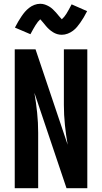

<svg xmlns="http://www.w3.org/2000/svg" viewBox="-20 -996 540 1016"><path d="M58 0V-735H168L338 -230Q329 -282 323.5 -335Q318 -388 318 -441V-735H442V0H332L162 -505Q171 -453 176.5 -400Q182 -347 182 -294V0ZM307 -812Q294 -812 282.5 -815.5Q271 -819 260.5 -825.5Q250 -832 240.5 -840.5Q231 -849 223.5 -858Q216 -867 207 -878Q198 -889 193 -894Q180 -882 168.5 -863.5Q157 -845 141 -815L59 -850Q68 -868 77 -883Q86 -898 94.5 -910.5Q103 -923 112 -933.5Q121 -944 133.5 -954Q146 -964 161.5 -970Q177 -976 193 -976Q206 -976 217.5 -972Q229 -968 239.5 -962Q250 -956 259.5 -947Q269 -938 276.5 -929.5Q284 -921 292 -911Q300 -901 307 -894Q320 -905 331.5 -923.5Q343 -942 359 -973L441 -937Q432 -919 423 -904Q414 -889 405.5 -877Q397 -865 388 -854Q379 -843 366.5 -833.5Q354 -824 338.5 -818Q323 -812 307 -812Z"/></svg>

Font: Iosevka SS04 Extrabold
Style: Regular
Weight: 800
Monospace: yes
Designer: Belleve Invis
Foundry: Belleve Invis
Version: Version 19.0.0; ttfautohint (v1.8.4)